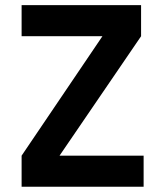

<svg xmlns="http://www.w3.org/2000/svg" viewBox="-20 -713 626 733"><path d="M148.9 -33.2 62.5 -118.7 432.1 -665 518.6 -574.7ZM62.5 0V-118.7H528.3V0ZM62.5 -574.7V-693.4H518.6V-574.7Z"/></svg>

Font: Cascadia Mono
Style: Regular
Weight: 400
Monospace: yes
Designer: Aaron Bell
Foundry: Saja Typeworks
Version: Version 2102.003